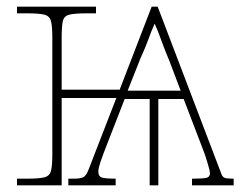

<svg xmlns="http://www.w3.org/2000/svg" viewBox="-20 -556 725 576"><path d="M31 0V-20H61Q97 -20 113 -24Q129 -28 133 -43.5Q137 -59 137 -94V-442Q137 -477 133 -492.5Q129 -508 113 -512Q97 -516 61 -516H31V-536H268V-516H240Q204 -516 188 -512Q172 -508 168.5 -492.5Q165 -477 165 -442V-287H339L435 -536H453L645 -32Q648 -25 654 -22.5Q660 -20 681 -20V0H556V-20Q592 -20 601 -23Q610 -26 610 -37Q610 -42 604 -62.5Q598 -83 593 -97L531 -259H455V0H429V-259H354L291 -97Q287 -87 281 -69Q275 -51 275 -41Q275 -28 284 -24Q293 -20 327 -20V0H185V-20H202Q221 -20 230 -24.5Q239 -29 246 -48L329 -262H165V0ZM363 -284H522L489 -371Q472 -412 463 -437.5Q454 -463 444 -485Q434 -463 425.5 -439Q417 -415 401 -380Z"/></svg>

Font: Noto Serif Thin
Style: Regular
Weight: 100
Designer: Monotype Design Team
Foundry: Monotype Imaging Inc.
Version: Version 2.015